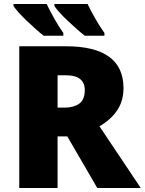

<svg xmlns="http://www.w3.org/2000/svg" viewBox="-20 -947 729 967"><path d="M311 -714Q602 -714 602 -503Q602 -438 569.5 -390.5Q537 -343 481 -311L689 0H470L319 -260H270V0H77V-714ZM308 -568H270V-405H306Q350 -405 378.5 -424.5Q407 -444 407 -494Q407 -529 384 -548.5Q361 -568 308 -568ZM421 -927Q437 -893 461 -851.5Q485 -810 506 -781V-767H407Q390 -780 367.5 -800Q345 -820 321.5 -842Q298 -864 280 -884Q262 -904 254 -917V-927ZM215 -927Q231 -893 254.5 -851.5Q278 -810 299 -781V-767H200Q183 -780 160.5 -800Q138 -820 115 -842Q92 -864 74 -884Q56 -904 48 -917V-927Z"/></svg>

Font: Noto Sans Black
Style: Regular
Weight: 900
Designer: Monotype Design Team
Foundry: Monotype Imaging Inc.
Version: Version 2.007